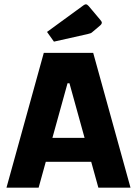

<svg xmlns="http://www.w3.org/2000/svg" viewBox="-20 -870 635 890"><path d="M10 0 183 -625H412L585 0H436L302 -484H293L159 0ZM114 -120V-231H482V-120ZM230 -677 198 -722 368 -846Q374 -850 378 -850Q384 -850 391 -842L444 -779Q452 -770 452 -765Q452 -758 442 -750L410 -723Q405 -718 400 -716Q395 -714 386 -712Z"/></svg>

Font: Changa SemiBold
Style: Regular
Weight: 600
Designer: Eduardo Rodriguez Tunni
Foundry: Eduardo Rodriguez Tunni
Version: Version 3.002; ttfautohint (v1.8.2)